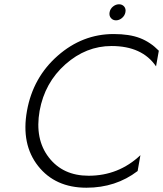

<svg xmlns="http://www.w3.org/2000/svg" viewBox="-20 -868 762 897"><path d="M165 -350Q142 -218 208 -132.5Q274 -47 394 -47Q534 -47 636 -143L623 -69Q521 9 384 9Q238 9 158 -92.5Q78 -194 106 -350Q134 -506 249.5 -607.5Q365 -709 511 -709Q585 -709 634 -690Q683 -671 722 -631L709 -558Q644 -653 501 -653Q382 -653 285.5 -567.5Q189 -482 165 -350ZM498 -784Q489 -795 492 -811Q495 -827 508 -837.5Q521 -848 536 -848Q551 -848 560 -837.5Q569 -827 566 -811Q563 -795 550 -784Q537 -773 522 -773Q507 -773 498 -784Z"/></svg>

Font: Renner* Light
Style: Light Italic
Weight: 300
Italic angle: -10°
Version: Version 003.000 ; ttfautohint (v0.97) -l 8 -r 50 -G 200 -x 1